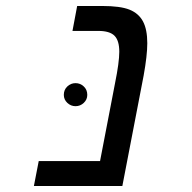

<svg xmlns="http://www.w3.org/2000/svg" viewBox="-20 -619 640 639"><path d="M387.2 0H92.8L108.9 -83H313L362.8 -341.8Q377 -411.6 377 -446.8Q377 -483.9 361.1 -500Q345.2 -516.1 307.1 -516.1H221.2L236.8 -599.1H319.8Q380.4 -599.1 410.9 -586.9Q441.4 -574.7 455.8 -547.9Q470.2 -521 470.2 -475.1Q470.2 -434.6 458 -367.2ZM192.4 -303.2Q192.4 -320.3 204.1 -331.3Q215.8 -342.3 231.4 -342.3Q247.1 -342.3 258.8 -331.3Q270.5 -320.3 270.5 -303.2Q270.5 -287.6 258.8 -276.6Q247.1 -265.6 231.4 -265.6Q215.8 -265.6 204.1 -276.6Q192.4 -287.6 192.4 -303.2Z"/></svg>

Font: Liberation Mono
Style: Italic
Weight: 400
Italic angle: -12°
Monospace: yes
Designer: Steve Matteson
Foundry: Ascender Corporation
Version: Version 2.1.5